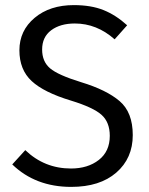

<svg xmlns="http://www.w3.org/2000/svg" viewBox="-20 -720 584 752"><path d="M269 -700Q337 -700 385.5 -680.5Q434 -661 478 -621L429 -566Q359 -628 273 -628Q216 -628 180.5 -601.5Q145 -575 145 -526Q145 -479 176 -452.5Q207 -426 298 -398Q397 -368 448.5 -324Q500 -280 500 -191Q500 -100 435.5 -44Q371 12 259 12Q119 12 28 -76L79 -132Q154 -60 258 -60Q324 -60 367 -93.5Q410 -127 410 -188Q410 -241 378 -270Q346 -299 258 -326Q152 -358 104 -402.5Q56 -447 56 -523Q56 -600 115.5 -650Q175 -700 269 -700Z"/></svg>

Font: FiraSans
Style: Regular
Weight: 350
Designer: Carrois Corporate & Edenspiekermann AG
Foundry: Carrois Corporate GbR & Edenspiekermann AG
Version: Version 3.106;PS 003.106;hotconv 1.0.70;makeotf.lib2.5.58329